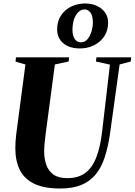

<svg xmlns="http://www.w3.org/2000/svg" viewBox="-20 -1072 773 1102"><path d="M666.5 -702 611.5 -305.5Q600.5 -229.5 581.5 -170.8Q562.5 -112 530 -71.8Q497.5 -31.5 447.5 -10.8Q397.5 10 326 10Q234 10 177.2 -17Q120.5 -44 94.2 -96Q68 -148 68 -221.5Q68 -240.5 69.2 -260Q70.5 -279.5 73 -300.5L126 -702L69 -718.5L72 -743H376.5L374 -719L295 -702L242 -303.5Q238.5 -275.5 236 -249.2Q233.5 -223 233.5 -200Q234 -159.5 246 -125.2Q258 -91 286.8 -70.2Q315.5 -49.5 366 -49.5Q428 -49.5 468.2 -78.5Q508.5 -107.5 532.2 -167.5Q556 -227.5 566.5 -320L611 -701L530.5 -719L533.5 -743H733L730.5 -719ZM439 -794Q379 -794 343.5 -823.5Q308 -853 308 -903.5Q308 -939 321 -966.5Q334 -994 356.2 -1013Q378.5 -1032 407.5 -1042Q436.5 -1052 468.5 -1052Q506 -1052 536 -1038.2Q566 -1024.5 583.2 -1000Q600.5 -975.5 600.5 -942Q600.5 -897.5 578.8 -864.2Q557 -831 520.2 -812.5Q483.5 -794 439 -794ZM444 -829Q466.5 -829 481.8 -846.8Q497 -864.5 505 -891Q513 -917.5 513 -943.5Q513 -980.5 499.5 -999.2Q486 -1018 465.5 -1018Q447 -1018 431 -1003.8Q415 -989.5 405.5 -962.8Q396 -936 396 -899.5Q396 -867 409.2 -848Q422.5 -829 444 -829Z"/></svg>

Font: Merriweather 120pt ExtraBold
Style: Italic
Weight: 800
Italic angle: -7.8°
Version: Version 2.101